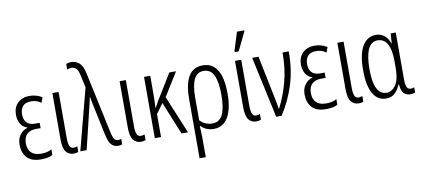

<svg xmlns="http://www.w3.org/2000/svg" viewBox="-85 -1091 3627 1642"><g transform="rotate(-10 1729.0 -269.5)"><path d="M197 10Q112 10 73.5 -33Q35 -76 35 -144Q35 -199 62 -232.5Q89 -266 126 -276V-279Q88 -291 68.5 -324Q49 -357 49 -402Q49 -468 88.5 -505Q128 -542 188 -542Q251 -542 299 -511L282 -466Q245 -494 197 -494Q146 -494 123.5 -467.5Q101 -441 101 -396Q101 -351 125 -325.5Q149 -300 196 -300H237V-254H197Q147 -254 118.5 -227Q90 -200 90 -148Q90 -93 119.5 -65.5Q149 -38 204 -38Q229 -38 253 -42.5Q277 -47 296 -60V-12Q280 0 253 5Q226 10 197 10Z M480 10Q437 10 412.5 -21.5Q388 -53 388 -128V-532H442V-131Q442 -84 452 -62Q462 -40 487 -40Q503 -40 519 -47V2Q511 6 501.5 8Q492 10 480 10Z M866 10Q826 10 804 -17Q782 -44 769 -107L719 -344Q713 -372 709.5 -388.5Q706 -405 704 -416Q702 -427 700 -441H696Q692 -413 685 -385L592 0H537L676 -531L651 -645Q641 -688 624.5 -702Q608 -716 587 -716Q565 -716 548 -707V-757Q555 -760 566.5 -762.5Q578 -765 593 -765Q628 -765 658.5 -741.5Q689 -718 704 -652L819 -114Q828 -72 840.5 -55.5Q853 -39 874 -39Q889 -39 900 -44V4Q885 10 866 10Z M1064 10Q1021 10 996.5 -21.5Q972 -53 972 -128V-532H1026V-131Q1026 -84 1036 -62Q1046 -40 1071 -40Q1087 -40 1103 -47V2Q1095 6 1085.5 8Q1076 10 1064 10Z M1462 -532 1336 -329 1472 0H1416L1300 -285L1238 -199V0H1184V-532H1238V-369Q1238 -340 1237 -311Q1236 -282 1234 -255H1237Q1252 -284 1267 -309L1404 -532Z M1531 236V-280Q1531 -406 1570.5 -474Q1610 -542 1696 -542Q1777 -542 1820 -474Q1863 -406 1863 -265Q1863 -137 1820.5 -63.5Q1778 10 1695 10Q1660 10 1632 -2.5Q1604 -15 1584 -36H1581Q1583 0 1584 31.5Q1585 63 1585 90V236ZM1691 -38Q1753 -38 1781 -95Q1809 -152 1809 -265Q1809 -380 1781.5 -437Q1754 -494 1694 -494Q1636 -494 1610 -439.5Q1584 -385 1584 -281V-85Q1601 -64 1631 -51Q1661 -38 1691 -38Z M2066 10Q2023 10 1998.5 -21.5Q1974 -53 1974 -128V-532H2028V-131Q2028 -84 2038 -62Q2048 -40 2073 -40Q2089 -40 2105 -47V2Q2097 6 2087.5 8Q2078 10 2066 10ZM1985 -606V-618L2034 -775H2097V-767L2019 -606Z M2238 0 2123 -532H2178L2250 -180Q2255 -155 2261.5 -122.5Q2268 -90 2271 -65H2275Q2324 -160 2355.5 -274.5Q2387 -389 2387 -532H2441Q2441 -373 2400 -243.5Q2359 -114 2285 0Z M2672 10Q2587 10 2548.5 -33Q2510 -76 2510 -144Q2510 -199 2537 -232.5Q2564 -266 2601 -276V-279Q2563 -291 2543.5 -324Q2524 -357 2524 -402Q2524 -468 2563.5 -505Q2603 -542 2663 -542Q2726 -542 2774 -511L2757 -466Q2720 -494 2672 -494Q2621 -494 2598.5 -467.5Q2576 -441 2576 -396Q2576 -351 2600 -325.5Q2624 -300 2671 -300H2712V-254H2672Q2622 -254 2593.5 -227Q2565 -200 2565 -148Q2565 -93 2594.5 -65.5Q2624 -38 2679 -38Q2704 -38 2728 -42.5Q2752 -47 2771 -60V-12Q2755 0 2728 5Q2701 10 2672 10Z M2955 10Q2912 10 2887.5 -21.5Q2863 -53 2863 -128V-532H2917V-131Q2917 -84 2927 -62Q2937 -40 2962 -40Q2978 -40 2994 -47V2Q2986 6 2976.5 8Q2967 10 2955 10Z M3193 10Q3119 10 3079 -59Q3039 -128 3039 -262Q3039 -405 3082 -473.5Q3125 -542 3198 -542Q3236 -542 3267.5 -520Q3299 -498 3317 -447H3320L3326 -532H3370V-128Q3370 -78 3380 -57.5Q3390 -37 3412 -37Q3429 -37 3444 -43V2Q3438 5 3426.5 7.5Q3415 10 3403 10Q3365 10 3344.5 -13Q3324 -36 3320 -90H3316Q3300 -50 3270.5 -20Q3241 10 3193 10ZM3204 -38Q3250 -38 3283.5 -85Q3317 -132 3317 -236V-293Q3317 -391 3288.5 -442Q3260 -493 3205 -493Q3148 -493 3121 -433Q3094 -373 3094 -262Q3094 -147 3122.5 -92.5Q3151 -38 3204 -38Z"/></g></svg>

Font: Noto Sans ExtraCondensed Light
Style: Regular
Weight: 300
Width: 2
Designer: Monotype Design Team
Foundry: Monotype Imaging Inc.
Version: Version 2.013; ttfautohint (v1.8.4.7-5d5b)